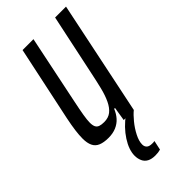

<svg xmlns="http://www.w3.org/2000/svg" viewBox="-227 -559 809 809"><g transform="rotate(-45 177.0 -155.0)"><path d="M90 8Q62 8 44 0.5Q26 -7 18 -24Q10 -41 10 -67Q10 -88 13.5 -114.5Q17 -141 24 -175L95 -510H160L97 -206Q88 -163 83.5 -136Q79 -109 79 -93Q79 -77 83.5 -68Q88 -59 98 -55.5Q108 -52 124 -52Q149 -52 165.5 -65Q182 -78 194 -103Q206 -128 214.5 -162.5Q223 -197 232 -241L289 -510H354L248 0H188L198 -62H193Q184 -40 170 -24.5Q156 -9 136 -0.5Q116 8 90 8ZM177 200Q155 200 141 192.5Q127 185 120.5 170.5Q114 156 114 139Q114 104 140.5 63Q167 22 211 -10L248 0Q233 12 214.5 34.5Q196 57 183 82.5Q170 108 170 128Q170 140 177.5 147.5Q185 155 203 155Q205 155 208.5 155Q212 155 217 154L208 196Q201 198 193.5 199Q186 200 177 200Z"/></g></svg>

Font: Saira UltraCondensed Medium
Style: Italic
Weight: 500
Width: 1
Italic angle: -12°
Designer: Hector Gatti with collaboration of the Omnibus-Type team
Foundry: Omnibus-Type
Version: Version 1.101